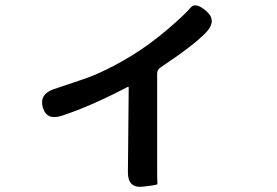

<svg xmlns="http://www.w3.org/2000/svg" viewBox="-20 -627 1040 722"><path d="M516 75Q460 81 461 19L464 -297Q464 -302 460 -300Q318 -226 213 -192Q155 -173 141 -223Q127 -273 183 -292L287 -327Q314 -336 340 -347Q407 -376 475.5 -418Q544 -460 613 -519Q678 -575 696.5 -598Q715 -621 756 -585Q797 -550 755 -505Q708 -456 583 -373Q571 -365 571 -351V-14Q571 61 572 65Q573 69 516 75Z"/></svg>

Font: Resource Han Rounded CN Medium
Style: Regular
Weight: 500
Designer: Cyano Hao (round all glyphs); Ryoko NISHIZUKA 西塚涼子 (kana, bopomofo & ideographs); Paul D. Hunt (Latin, Greek & Cyrillic)
Foundry: Cyano Hao
Version: 0.990